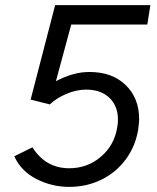

<svg xmlns="http://www.w3.org/2000/svg" viewBox="-20 -720 614 752"><path d="M36 -108 107 -143Q159 -61 251 -61Q322 -61 374.5 -105.5Q427 -150 439 -220Q442 -237 442 -251Q442 -305 408.5 -337Q375 -369 317 -369Q279 -369 239.5 -352Q200 -335 175 -311L100 -330L196 -700H569L557 -624H259L199 -402Q269 -439 332 -438Q419 -438 472 -387Q525 -336 525 -253Q525 -241 521 -211Q510 -146 472 -95Q434 -44 376.5 -16Q319 12 251 12Q183 12 122.5 -19Q62 -50 36 -108Z"/></svg>

Font: Oak Sans
Style: Italic
Weight: 400
Italic angle: -9.49998°
Foundry: Erik Kennedy, Walven
Version: Version 1.000